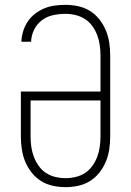

<svg xmlns="http://www.w3.org/2000/svg" viewBox="-20 -763 540 791"><path d="M250 8Q224 8 198 2.5Q172 -3 149.5 -17Q127 -31 110.5 -52Q94 -73 84 -97Q74 -121 70 -147.5Q66 -174 66 -200V-386H394V-535Q394 -556 391 -577Q388 -598 380.5 -618Q373 -638 360.5 -655.5Q348 -673 330 -684.5Q312 -696 291.5 -701Q271 -706 249 -706Q224 -706 198.5 -700.5Q173 -695 152.5 -679.5Q132 -664 120.5 -640.5Q109 -617 108 -591H68Q69 -613 75.5 -634.5Q82 -656 94.5 -674.5Q107 -693 124.5 -706.5Q142 -720 162.5 -728.5Q183 -737 205 -740Q227 -743 249 -743Q276 -743 302 -737.5Q328 -732 350.5 -718Q373 -704 389.5 -683Q406 -662 416 -638Q426 -614 430 -587.5Q434 -561 434 -535V-200Q434 -174 430 -147.5Q426 -121 416 -97Q406 -73 389.5 -52Q373 -31 350.5 -17Q328 -3 302 2.5Q276 8 250 8ZM250 -29Q271 -29 292 -34Q313 -39 330.5 -50.5Q348 -62 360.5 -79.5Q373 -97 380.5 -117Q388 -137 391 -158Q394 -179 394 -200V-349H106V-200Q106 -179 109 -158Q112 -137 119.5 -117Q127 -97 139.5 -79.5Q152 -62 169.5 -50.5Q187 -39 208 -34Q229 -29 250 -29Z"/></svg>

Font: Iosevka Slab Extralight
Style: Regular
Weight: 200
Monospace: yes
Designer: Belleve Invis
Foundry: Belleve Invis
Version: Version 11.1.1; ttfautohint (v1.8.3)